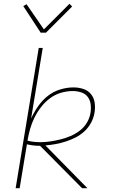

<svg xmlns="http://www.w3.org/2000/svg" viewBox="-20 -986 640 1006"><path d="M410 0 190 -222H188Q171 -222 154 -224Q137 -226 121 -230L83 0H62L183 -735H204L143 -365Q158 -398 179.5 -429Q201 -460 230 -483Q259 -506 294.5 -517Q330 -528 365 -528Q392 -528 416.5 -520Q441 -512 456.5 -493Q472 -474 476 -448Q480 -422 475 -395Q471 -369 457.5 -343.5Q444 -318 423 -298.5Q402 -279 376.5 -266Q351 -253 324.5 -244.5Q298 -236 271 -231Q244 -226 218 -224L438 0ZM191 -241Q217 -241 243.5 -245Q270 -249 296.5 -255.5Q323 -262 349 -273Q375 -284 398 -301.5Q421 -319 435.5 -343.5Q450 -368 454 -394Q458 -417 455 -439.5Q452 -462 439.5 -478.5Q427 -495 405.5 -502Q384 -509 362 -509Q331 -509 300 -500Q269 -491 242.5 -471.5Q216 -452 195.5 -425.5Q175 -399 160.5 -369.5Q146 -340 137.5 -309.5Q129 -279 124 -249Q139 -245 156 -243Q173 -241 191 -241ZM193 -815 102 -954 119 -964 210 -832 344 -966 358 -952 221 -815Z"/></svg>

Font: Iosevka Thin Extended
Style: Italic
Weight: 100
Width: 7
Italic angle: -9°
Monospace: yes
Designer: Belleve Invis
Foundry: Belleve Invis
Version: Version 32.5.0; ttfautohint (v1.8.4)